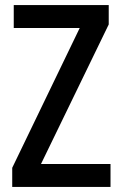

<svg xmlns="http://www.w3.org/2000/svg" viewBox="-20 -734 479 754"><path d="M414 0H28V-75L293 -624H34V-714H407V-638L141 -90H414Z"/></svg>

Font: Noto Sans Arabic UI Cn Md
Style: Regular
Weight: 500
Width: 3
Designer: Monotype Design Team, Nadine Chahine and Nizar Qandah
Foundry: Monotype Imaging Inc.
Version: Version 2.010; ttfautohint (v1.8.4.7-5d5b)